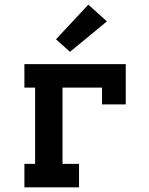

<svg xmlns="http://www.w3.org/2000/svg" viewBox="-20 -806 640 826"><path d="M85 0V-101H131V-429H85V-530H521V-357H419V-429H249V-101H320V0ZM281 -583 221 -637 360 -786 440 -714Z"/></svg>

Font: Iosevka Slab Extended
Style: Bold
Weight: 700
Width: 7
Monospace: yes
Designer: Belleve Invis
Foundry: Belleve Invis
Version: Version 11.1.0; ttfautohint (v1.8.3)